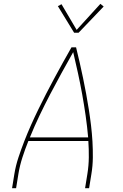

<svg xmlns="http://www.w3.org/2000/svg" viewBox="-20 -982 640 1002"><path d="M43 0 55 -74Q62 -117 76 -159.5Q90 -202 106.5 -244.5Q123 -287 141.5 -328.5Q160 -370 180 -411Q200 -452 221 -493Q242 -534 264 -574.5Q286 -615 308 -655Q330 -695 353 -735H377Q387 -695 396 -655Q405 -615 413.5 -574.5Q422 -534 429.5 -493Q437 -452 443.5 -411Q450 -370 455 -328Q460 -286 462.5 -244Q465 -202 464.5 -159Q464 -116 457 -74L445 0H424L436 -74Q443 -117 443.5 -160.5Q444 -204 441 -246H128Q111 -204 97 -160.5Q83 -117 76 -74L64 0ZM440 -265Q435 -322 427 -378Q419 -434 409 -489.5Q399 -545 387 -600Q375 -655 362 -710Q331 -655 301 -600.5Q271 -546 242 -490.5Q213 -435 186 -378.5Q159 -322 136 -265ZM367 -811 282 -950 301 -960 380 -826 504 -962 521 -948 390 -811Z"/></svg>

Font: Iosevka Curly ThExObl
Style: Regular
Weight: 100
Width: 7
Italic angle: -9°
Monospace: yes
Designer: Belleve Invis
Foundry: Belleve Invis
Version: Version 11.1.0; ttfautohint (v1.8.3)